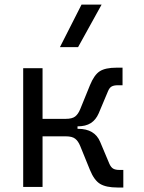

<svg xmlns="http://www.w3.org/2000/svg" viewBox="-20 -815 626 837"><path d="M81.1 0V-517.6H165.5V-296.9H266.6Q294.4 -296.9 307.6 -307.1Q320.8 -317.4 329.6 -338.9L372.1 -443.4Q390.6 -488.8 415 -504.4Q439.5 -520 488.3 -520H514.2V-443.4H494.1Q476.6 -443.4 466.8 -438Q457 -432.6 450.7 -417L410.2 -320.8Q397.9 -292.5 375.7 -278.3Q353.5 -264.2 317.9 -264.2V-253.4H320.8Q392.6 -253.4 416.5 -196.8L457 -100.6Q463.9 -85.4 473.6 -79.8Q483.4 -74.2 500.5 -74.2H517.6V2.4H491.7Q442.9 2.4 416.7 -13.2Q390.6 -28.8 372.1 -74.2L329.6 -178.7Q320.8 -200.2 307.6 -210.4Q294.4 -220.7 266.6 -220.7H165.5V0ZM241.2 -609.4 335.4 -794.9H422.9L320.3 -609.4Z"/></svg>

Font: Cascadia Code NF SemiLight
Style: Regular
Weight: 350
Monospace: yes
Designer: Aaron Bell
Foundry: Saja Typeworks
Version: Version 2404.023; ttfautohint (v1.8.4)